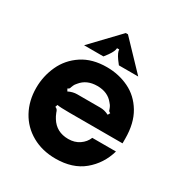

<svg xmlns="http://www.w3.org/2000/svg" viewBox="-186 -928 1015 1075"><g transform="rotate(30 322.0 -391.0)"><path d="M35 -278Q35 -354 66.5 -422.5Q98 -491 162.5 -533.5Q227 -576 321 -576Q398 -576 463.5 -544.5Q529 -513 569 -446.5Q609 -380 609 -280V-250H265Q204 -250 186 -254L181 -239Q190 -236 194.5 -230Q199 -224 202 -213Q210 -193 218 -181Q256 -119 333 -119Q374 -119 404 -139.5Q434 -160 447 -192H600Q574 -102 505 -45Q436 12 326 12Q240 12 173.5 -25.5Q107 -63 71 -129Q35 -195 35 -278ZM196 -347Q224 -361 252 -361H400Q415 -361 427.5 -358Q440 -355 457 -347L465 -362Q457 -365 454.5 -368.5Q452 -372 450 -380Q449 -382 445.5 -391Q442 -400 431 -412Q395 -458 327 -458Q259 -458 222 -412Q211 -400 207.5 -391Q204 -382 203 -380Q201 -372 198.5 -368.5Q196 -365 188 -362ZM148 -618 316 -794H330L498 -618H373L354 -643Q330 -677 330 -696H316Q316 -677 292 -643L273 -618Z"/></g></svg>

Font: Open Sauce Sans ExtraBold
Style: Regular
Weight: 800
Designer: Alfredo Marco Pradil
Foundry: Creative Sauce Fz LLC
Version: Version 1.477